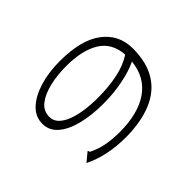

<svg xmlns="http://www.w3.org/2000/svg" viewBox="-107 -916 1214 1214"><g transform="rotate(-45 500.0 -308.5)"><path d="M456 10Q365 10 291 -6Q217 -22 158 -52L209 -94L216 -100L221 -96Q221 -87 227.5 -84.5Q234 -82 249 -75Q290 -57 341 -49Q392 -41 444 -41Q610 -41 706 -107.5Q802 -174 815 -302Q757 -274 674.5 -257.5Q592 -241 498 -241Q395 -241 313 -261.5Q231 -282 183.5 -323Q136 -364 136 -424Q136 -488 184.5 -533Q233 -578 314 -602.5Q395 -627 494 -627Q685 -627 781.5 -553.5Q878 -480 878 -357Q878 -231 827.5 -150.5Q777 -70 682.5 -31Q588 8 456 10ZM198 -425Q198 -389 223 -364Q248 -339 290.5 -323Q333 -307 387 -299.5Q441 -292 500 -292Q599 -292 679.5 -309Q760 -326 816 -364Q808 -475 725 -525.5Q642 -576 500 -576Q420 -576 351 -559.5Q282 -543 240 -510Q198 -477 198 -425Z"/></g></svg>

Font: Inconsolata UltraExpanded Light
Style: Regular
Weight: 300
Width: 9
Monospace: yes
Designer: Raph Levien, Cyreal, Brenton Simpson
Foundry: Raph Levien, Cyreal, Google
Version: Version 3.001; ttfautohint (v1.8.2.53-6de2)